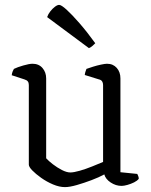

<svg xmlns="http://www.w3.org/2000/svg" viewBox="-20 -761 619 786"><path d="M246 5Q223 5 197 -6Q171 -17 148.5 -33Q126 -49 112 -63.5Q98 -78 98 -87V-413Q98 -422 94 -427.5Q90 -433 80 -436L28 -453Q29 -462 32 -469Q35 -476 37 -479Q51 -486 75.5 -493Q100 -500 113 -500Q139 -500 154 -482.5Q169 -465 169 -440V-113Q179 -102 196.5 -88.5Q214 -75 233.5 -65Q253 -55 268 -55Q282 -55 306.5 -62Q331 -69 357 -79.5Q383 -90 402 -98V-413Q402 -422 398 -428Q394 -434 385 -436L327 -454Q328 -463 330.5 -469.5Q333 -476 334 -479Q345 -483 361 -488Q377 -493 393.5 -496.5Q410 -500 418 -500Q443 -500 458 -483Q473 -466 473 -440V-56L542 -49Q544 -45 546 -40Q548 -35 548 -29Q542 -21 529 -14.5Q516 -8 501.5 -4Q487 0 478 0Q454 0 433 -14Q412 -28 407 -47Q385 -35 354.5 -23.5Q324 -12 294.5 -3.5Q265 5 246 5ZM344 -564 173 -691Q177 -703 186 -714.5Q195 -726 205 -733.5Q215 -741 222 -741Q231 -741 252.5 -721.5Q274 -702 305 -666.5Q336 -631 370 -584Q366 -580 359 -573.5Q352 -567 344 -564Z"/></svg>

Font: Texturina 12pt ExtraLight
Style: Regular
Weight: 250
Designer: Guillermo Torres Carreño
Foundry: Omnibus-Type
Version: Version 1.002